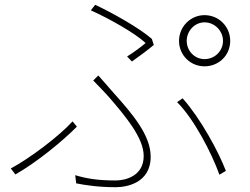

<svg xmlns="http://www.w3.org/2000/svg" viewBox="-20 -760 1040 799"><path d="M757 -590C757 -631 790 -667 831 -667C874 -667 908 -631 908 -590C908 -548 874 -514 831 -514C790 -514 757 -548 757 -590ZM725 -590C725 -530 773 -484 831 -484C891 -484 938 -530 938 -590C938 -649 891 -697 831 -697C773 -697 725 -649 725 -590ZM509 -525 529 -504C563 -528 599 -555 620 -573L612 -598C561 -643 447 -707 376 -740L358 -717C436 -682 542 -622 586 -581C570 -567 538 -543 509 -525ZM293 -31 297 3C338 11 390 19 462 19C503 19 607 4 607 -108C607 -196 534 -283 454 -372C433 -396 408 -425 389 -446L368 -425C390 -402 417 -375 436 -353C503 -275 578 -186 578 -111C578 -28 503 -9 462 -9C385 -9 340 -17 293 -31ZM893 -33 920 -49C888 -132 815 -266 740 -351L717 -335C788 -264 861 -123 893 -33ZM300 -233 282 -255C228 -195 104 -101 25 -59L44 -34C132 -84 240 -172 300 -233Z"/></svg>

Font: Noto Sans JP Thin
Style: Regular
Weight: 100
Designer: Ryoko NISHIZUKA 西塚涼子 (kana, bopomofo & ideographs); Paul D. Hunt (Latin, Greek & Cyrillic); Sandoll Communications 산돌커뮤니
Foundry: Adobe
Version: Version 2.004;hotconv 1.0.118;makeotfexe 2.5.65603